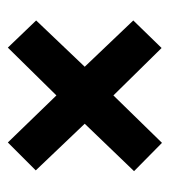

<svg xmlns="http://www.w3.org/2000/svg" viewBox="9 -604 443 502"><g transform="rotate(90 231.0 -353.5)"><path d="M354 -555 428 -482 304 -353 426 -225 353 -152 230 -279 105 -152 34 -226 155 -353 34 -480 106 -554 230 -428Z"/></g></svg>

Font: Noto Sans Display ExtraCondensed
Style: Bold
Weight: 700
Width: 2
Designer: Monotype Design Team
Foundry: Monotype Imaging Inc.
Version: Version 2.003